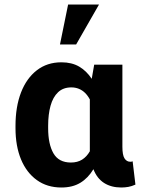

<svg xmlns="http://www.w3.org/2000/svg" viewBox="-20 -811 633 841"><path d="M249 10.3Q186.5 10.3 141.4 -22.2Q96.2 -54.7 72 -113Q47.9 -171.4 47.9 -249.5V-259.8Q47.9 -343.3 72 -405.8Q96.2 -468.3 141.4 -503.2Q186.5 -538.1 249 -538.1Q294.4 -538.1 326.7 -519.3Q358.9 -500.5 381.8 -465.8L392.6 -527.8H516.1V-168.5Q516.1 -131.8 525.4 -117.2Q534.7 -102.5 550.8 -102.5Q553.7 -102.5 556.6 -103Q559.6 -103.5 561 -104.5L573.2 -2.4Q557.1 4.9 542.2 7.6Q527.3 10.3 511.2 10.3Q467.3 10.3 436 -9.5Q404.8 -29.3 389.2 -69.8Q365.7 -30.8 331.8 -10.3Q297.9 10.3 249 10.3ZM290.5 -99.1Q319.3 -99.1 339.6 -111.8Q359.9 -124.5 373.5 -148.4V-375.5Q364.3 -392.6 352.3 -404.3Q340.3 -416 325.2 -422.1Q310.1 -428.2 292.5 -428.2Q256.8 -428.2 234.4 -407Q211.9 -385.7 201.4 -347.9Q190.9 -310.1 190.9 -259.8V-249.5Q190.9 -179.7 214.1 -139.4Q237.3 -99.1 290.5 -99.1ZM242.7 -616.2 278.3 -791H413.6L313.5 -616.2Z"/></svg>

Font: Robotiche
Style: Bold
Weight: 700
Designer: Google
Version: Version 2.001